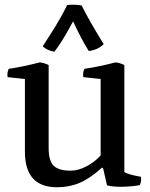

<svg xmlns="http://www.w3.org/2000/svg" viewBox="-20 -773 630 809"><path d="M504 -48Q518 -38 574 -28Q577 -10 569 7Q532 14 487 14Q455 14 431 8L414 -66H409Q359 -21 315.5 -2.5Q272 16 220 16Q85 16 85 -134V-440L12 -448Q9 -468 17 -483Q78 -492 147 -510Q164 -509 185 -499V-149Q185 -93 208 -73Q231 -53 279 -54Q310 -54 345 -72.5Q380 -91 404 -118V-440L331 -448Q328 -468 336 -483Q397 -492 466 -510Q483 -509 504 -499ZM417 -587Q393 -563 354 -558Q323 -607 288 -683Q241 -595 209 -555Q177 -561 160 -578Q166 -587 184.5 -616Q203 -645 213 -661Q223 -677 237.5 -703Q252 -729 263 -752Q297 -755 324 -750Q355 -687 417 -587Z"/></svg>

Font: Alike
Style: Regular
Weight: 400
Designer: Cyreal (www.cyreal.org)
Foundry: Cyreal (www.cyreal.org)
Version: Version 1.212